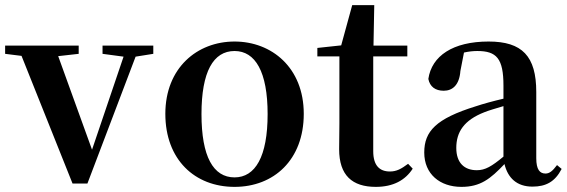

<svg xmlns="http://www.w3.org/2000/svg" viewBox="-28 -713 2213 749"><path d="M570 -535H372V-503L454 -492L331 -129L199 -494L279 -503V-535H-8V-503L56 -495L255 3H313L501 -492L570 -503Z M887 16C1040 16 1157 -89 1157 -269C1157 -449 1032 -551 887 -551C741 -551 617 -448 617 -269C617 -90 732 16 887 16ZM887 -21C804 -21 758 -102 758 -268C758 -433 804 -514 887 -514C968 -514 1016 -433 1016 -268C1016 -102 968 -21 887 -21Z M1564 -74C1537 -54 1519 -44 1493 -44C1453 -44 1428 -67 1428 -123V-493H1561V-535H1429L1432 -693H1346L1303 -536L1210 -526V-493H1296V-231C1296 -191 1295 -163 1295 -131C1295 -29 1346 16 1438 16C1506 16 1553 -10 1582 -55Z M1936 -102C1890 -64 1865 -49 1832 -49C1784 -49 1752 -77 1752 -136C1752 -198 1782 -244 1861 -275C1878 -282 1906 -290 1936 -299ZM2145 -69C2127 -45 2115 -36 2100 -36C2078 -36 2064 -51 2064 -96V-354C2064 -494 2009 -551 1878 -551C1739 -551 1656 -495 1643 -405C1649 -375 1670 -359 1703 -359C1737 -359 1764 -381 1768 -436L1782 -508C1800 -512 1817 -514 1834 -514C1909 -514 1936 -485 1936 -379V-328C1897 -319 1857 -308 1827 -298C1673 -250 1627 -201 1627 -118C1627 -34 1688 16 1772 16C1846 16 1885 -15 1940 -73C1953 -19 1988 15 2049 15C2102 15 2137 -4 2163 -54Z"/></svg>

Font: Source Han Serif
Style: Bold
Weight: 700
Designer: Ryoko NISHIZUKA 西塚涼子 (kana & ideographs); Frank Grießhammer (Latin, Greek & Cyrillic); Wenlong ZHANG 张文龙 (bopomofo); San
Foundry: Adobe Systems Incorporated
Version: Version 1.001;PS 1.001;hotconv 16.6.54;makeotf.lib2.5.65590